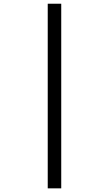

<svg xmlns="http://www.w3.org/2000/svg" viewBox="-20 -780 591 1041"><path d="M238.8 -759.8H312V241.2H238.8Z"/></svg>

Font: NotoPenekeko
Style: Regular
Weight: 400
Designer: Monotype Design team
Foundry: Monotype Imaging Inc.
Version: Version 1.04